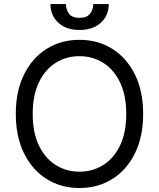

<svg xmlns="http://www.w3.org/2000/svg" viewBox="-20 -938 801 968"><path d="M701.7 -363.6Q701.7 -248.6 660.2 -164.8Q618.6 -81 546.2 -35.5Q473.7 9.9 380.7 9.9Q287.6 9.9 215.2 -35.5Q142.8 -81 101.2 -164.8Q59.7 -248.6 59.7 -363.6Q59.7 -478.7 101.2 -562.5Q142.8 -646.3 215.2 -691.8Q287.6 -737.2 380.7 -737.2Q473.7 -737.2 546.2 -691.8Q618.6 -646.3 660.2 -562.5Q701.7 -478.7 701.7 -363.6ZM616.5 -363.6Q616.5 -458.1 585 -523.1Q553.6 -588.1 500.2 -621.4Q446.7 -654.8 380.7 -654.8Q314.6 -654.8 261.2 -621.4Q207.7 -588.1 176.3 -523.1Q144.9 -458.1 144.9 -363.6Q144.9 -269.2 176.3 -204.2Q207.7 -139.2 261.2 -105.8Q314.6 -72.4 380.7 -72.4Q446.7 -72.4 500.2 -105.8Q553.6 -139.2 585 -204.2Q616.5 -269.2 616.5 -363.6ZM450.3 -917.6H528.4Q528.4 -860.1 488.6 -823.5Q448.9 -786.9 380.7 -786.9Q313.6 -786.9 274 -823.5Q234.4 -860.1 234.4 -917.6H312.5Q312.5 -889.9 327.9 -869Q343.4 -848 380.7 -848Q418 -848 434.1 -869Q450.3 -889.9 450.3 -917.6Z"/></svg>

Font: Inter UI
Style: Regular
Weight: 400
Designer: Rasmus Andersson
Foundry: rsms
Version: 3.2;8d6f07862